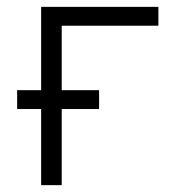

<svg xmlns="http://www.w3.org/2000/svg" viewBox="-20 -540 540 560"><path d="M100 0V-222H30V-277H100V-520H442V-465H160V-277H269V-222H160V0Z"/></svg>

Font: Iosevka Curly Light
Style: Regular
Weight: 300
Monospace: yes
Designer: Belleve Invis
Foundry: Belleve Invis
Version: Version 22.1.2; ttfautohint (v1.8.4)